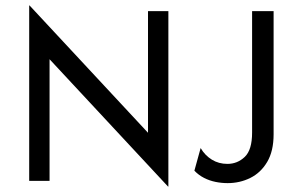

<svg xmlns="http://www.w3.org/2000/svg" viewBox="-20 -666 1102 707"><path d="M598.6 20.8 162.5 -447.9V0H87.5V-645.8H88.9L525 -177.1V-625H600V20.8ZM818.1 8.3Q795.8 8.3 773.6 3.8Q751.4 -0.7 731.6 -10.8Q711.8 -20.8 695.8 -37.5L718.8 -120.8Q734.7 -93.8 760.1 -78.1Q785.4 -62.5 817.4 -62.5Q854.2 -62.5 881.2 -88.2Q908.3 -113.9 908.3 -177.8V-625H987.5V-171.5Q987.5 -109.7 963.9 -69.8Q940.3 -29.9 901.7 -10.8Q863.2 8.3 818.1 8.3Z"/></svg>

Font: Afacad Flux
Style: Regular
Weight: 400
Designer: Kristian Moeller
Foundry: Dicotype
Version: Version 1.100